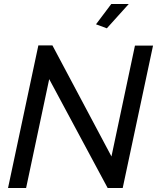

<svg xmlns="http://www.w3.org/2000/svg" viewBox="-20 -936 782 956"><path d="M512 -795 458 -815 534 -916H621ZM171 -710H241L535 -157L652 -709H742L591 0H516L225 -542L110 0H20Z"/></svg>

Font: Raleway-v4020 Medium
Style: Italic
Weight: 500
Italic angle: -12°
Designer: Matt McInerney, Pablo Impallari, Rodrigo Fuenzalida
Foundry: Matt McInerney, Pablo Impallari, Rodrigo Fuenzalida
Version: Version 4.020;PS 004.020;hotconv 1.0.88;makeotf.lib2.5.64775